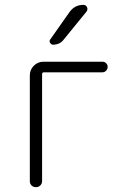

<svg xmlns="http://www.w3.org/2000/svg" viewBox="-20 -775 540 795"><path d="M267.6 -724.6Q289.1 -754.9 325.2 -754.9Q335.9 -754.9 340.3 -745.1Q344.7 -735.4 337.9 -726.6L243.2 -610.4Q228.5 -590.8 200.2 -589.8Q192.4 -589.8 187.5 -597.7Q182.6 -605.5 188.5 -612.3ZM103.5 -25.4V-462.9Q103.5 -486.3 120.1 -502.9Q136.7 -519.5 160.2 -519.5H404.3Q413.1 -519.5 419.4 -513.2Q425.8 -506.8 425.8 -498Q425.8 -489.3 419.4 -482.4Q413.1 -475.6 404.3 -475.6H162.1Q154.3 -475.6 154.3 -467.8V-25.4Q154.3 -14.6 147 -7.3Q139.6 0 128.9 0Q118.2 0 110.8 -6.8Q103.5 -13.7 103.5 -25.4Z"/></svg>

Font: Rounded Mgen+ 2m light
Style: Regular
Weight: 200
Designer: [Source Han Sans]
Ryoko NISHIZUKA  (kana & ideographs); Paul D. Hunt (Latin, Greek & Cyrillic); Wenlong ZHANG  (bopomofo
Version: Version 1.059.20150602